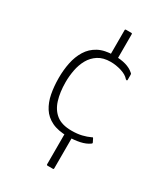

<svg xmlns="http://www.w3.org/2000/svg" viewBox="-200 -800 878 1003"><g transform="rotate(30 238.5 -298.0)"><path d="M271 -73Q212 -73 174 -91.5Q136 -110 115 -143Q94 -176 85.5 -220Q77 -264 77 -315Q77 -363 86 -407Q95 -451 116.5 -486Q138 -521 175 -541Q212 -561 270 -561Q310 -561 339.5 -552.5Q369 -544 388 -527Q393 -523 393.5 -521Q394 -519 394 -514V-487Q394 -481 391 -481Q388 -481 384 -484Q368 -503 335.5 -513Q303 -523 271 -523Q226 -523 196.5 -504Q167 -485 150 -454.5Q133 -424 126 -387Q119 -350 119 -314Q119 -253 133.5 -206.5Q148 -160 181 -134.5Q214 -109 272 -109Q307 -109 333.5 -115.5Q360 -122 381 -132Q387 -137 390 -131L400 -111Q401 -108 400 -106Q399 -104 397 -103Q375 -87 342 -80Q309 -73 271 -73ZM293 -93V107Q293 109 292 110.5Q291 112 288 112H256Q253 112 251.5 110.5Q250 109 250 106V-93ZM250 -536V-703Q250 -705 251.5 -706.5Q253 -708 256 -708H288Q291 -708 292 -706.5Q293 -705 293 -702V-536Z"/></g></svg>

Font: Glory ExtraLight
Style: Regular
Weight: 250
Version: Version 1.011